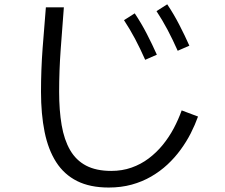

<svg xmlns="http://www.w3.org/2000/svg" viewBox="-20 -810 1040 886"><path d="M481.7 55.4Q395.5 55.4 335.7 25.4Q275.9 -4.6 239.2 -61.9Q202.5 -119.1 185.8 -201.3Q169.2 -283.4 169.2 -386.7Q169.2 -487.8 176.7 -588.1Q184.3 -688.5 191.7 -776.3H274.7Q267.3 -680.3 260.1 -582.4Q252.9 -484.4 252.9 -386.7Q252.9 -300.3 264.5 -232.6Q276.1 -164.9 303.4 -117.6Q330.8 -70.2 377.2 -45.8Q423.7 -21.3 493.4 -21.3Q543.8 -21.3 587 -36.6Q630.2 -51.8 666 -78.8Q701.9 -105.8 730.8 -141.1Q759.7 -176.5 781.6 -217.5Q803.4 -258.6 818.4 -300.6L893.8 -272.2Q880.2 -234.2 860.3 -195Q840.3 -155.8 813.4 -119.1Q786.6 -82.3 752.9 -50.9Q719.3 -19.6 677.9 4.5Q636.6 28.5 587.6 42Q538.7 55.4 481.7 55.4ZM800 -575.7Q776.8 -627.9 753.1 -672.7Q729.3 -717.5 702.2 -758.6L751.7 -790.1Q782.5 -744.1 807.5 -695.4Q832.6 -646.8 853.8 -599.2ZM650 -534Q626.8 -586.3 603.1 -631.1Q579.3 -675.8 552.2 -716.9L601.7 -748.4Q632.5 -702.4 657.5 -653.8Q682.6 -605.2 703.8 -557.6Z"/></svg>

Font: Murecho Thin
Style: Regular
Weight: 100
Designer: Neil Summerour
Foundry: Positype
Version: Version 1.010